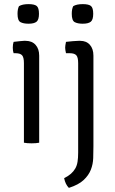

<svg xmlns="http://www.w3.org/2000/svg" viewBox="-20 -692 559 931"><path d="M170 -422V0Q155 3 133 3Q111 3 96 0V-386Q96 -414 87 -424Q78 -434 55 -434H46Q42 -445 42 -461Q42 -477 46 -489Q65 -491 77 -492.5Q89 -494 96 -494H104Q135 -494 152.5 -474.5Q170 -455 170 -422ZM72 -662Q88 -672 118 -672Q147 -672 158 -663Q169 -654 169 -625Q169 -596 157 -586.5Q145 -577 118 -577Q94 -577 79.5 -584.5Q65 -592 65 -625Q65 -648 72 -662ZM433 -422V17Q433 45 432 74.5Q431 104 420.5 131Q410 158 385.5 181Q361 204 314 219Q297 202 291 172Q311 162 324 150.5Q337 139 345 125Q353 111 356 92.5Q359 74 359 48V-386Q359 -414 350 -424Q341 -434 318 -434H300Q296 -451 296 -461Q296 -470 300 -489Q319 -491 334 -492.5Q349 -494 361 -494H369Q399 -494 416 -474.5Q433 -455 433 -422ZM335 -662Q351 -672 381 -672Q410 -672 421 -663Q432 -654 432 -625Q432 -596 420 -586.5Q408 -577 381 -577Q357 -577 342.5 -584.5Q328 -592 328 -625Q328 -648 335 -662Z"/></svg>

Font: Signika
Style: Light
Weight: 300
Designer: Anna Giedrys
Foundry: Anna Giedrys
Version: Version 1.001